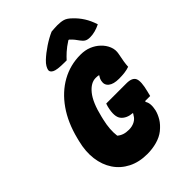

<svg xmlns="http://www.w3.org/2000/svg" viewBox="-277 -1071 1208 1208"><g transform="rotate(-45 327.0 -467.0)"><path d="M339 -388H519Q570 -388 582.5 -360Q595 -332 576 -258L568 -226H524L521 -220Q540 -193 528 -138Q521 -110 504 -81.5Q487 -53 454 -26Q425 -3 384 8.5Q343 20 298 20Q225 20 170 -8Q115 -36 82 -85.5Q49 -135 40.5 -200.5Q32 -266 51 -342L56 -362Q84 -474 140 -554Q196 -634 273 -677Q350 -720 441 -720Q483 -720 515.5 -706.5Q548 -693 571 -671Q597 -647 609.5 -616Q622 -585 615 -553Q608 -519 604.5 -496.5Q601 -474 600 -454Q581 -447 557.5 -444Q534 -441 507 -441Q458 -441 434.5 -460Q411 -479 418 -511Q422 -529 434 -546Q423 -549 406 -549Q362 -549 323 -501Q284 -453 260 -352L255 -331Q246 -293 243.5 -259.5Q241 -226 245 -196Q260 -183 279 -176.5Q298 -170 324 -170Q352 -170 374.5 -181.5Q397 -193 408 -214Q413 -220 416 -227Q364 -231 339 -261.5Q314 -292 332 -366Q334 -373 335.5 -378Q337 -383 339 -388ZM416 -951Q428 -952 443.5 -953Q459 -954 469 -954Q501 -954 522.5 -947.5Q544 -941 568 -917Q597 -890 618.5 -856Q640 -822 654 -778Q606 -754 562 -754Q540 -754 527 -761.5Q514 -769 502 -786Q493 -799 483.5 -811Q474 -823 458 -838H452Q416 -815 392.5 -793.5Q369 -772 355 -756H336Q268 -756 247 -768Q226 -780 230 -797Q232 -807 240 -821Q248 -835 265 -851Q296 -880 336.5 -907Q377 -934 416 -951Z"/></g></svg>

Font: Recursive Mn Csl St Blk
Style: Italic
Weight: 900
Italic angle: -15°
Monospace: yes
Version: Version 1.079;hotconv 1.0.112;makeotfexe 2.5.65598; ttfautoh